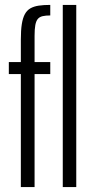

<svg xmlns="http://www.w3.org/2000/svg" viewBox="-20 -763 375 783"><path d="M65 0V-461H16V-510H65V-602Q65 -640 69 -665Q73 -690 81.5 -705.5Q90 -721 104 -729Q118 -737 138 -740Q158 -743 185 -743V-700Q166 -700 153.5 -697Q141 -694 134 -685.5Q127 -677 124 -660.5Q121 -644 121 -617V-510H185V-461H121V0ZM236 0V-743H291V0Z"/></svg>

Font: Saira UltraCondensed
Style: Regular
Weight: 400
Width: 1
Designer: Hector Gatti with collaboration of the Omnibus-Type team
Foundry: Omnibus-Type
Version: Version 1.101